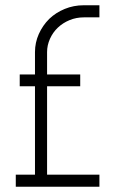

<svg xmlns="http://www.w3.org/2000/svg" viewBox="-20 -710 438 730"><path d="M40 0V-46H113V-382H55V-427H113V-512Q113 -548 127.5 -580.5Q142 -613 167 -638Q192 -662 226 -676Q260 -690 298 -690H358V-644H299Q270 -644 244.5 -633.5Q219 -623 200 -605Q181 -587 170 -562.5Q159 -538 159 -512V-427H285V-382H159V-46H358V0Z"/></svg>

Font: Sulphur Point Light
Style: Regular
Weight: 300
Designer: Noponies / Dale Sattler
Foundry: Noponies
Version: Version 1.000; ttfautohint (v1.8)